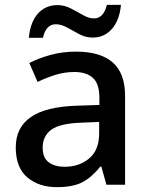

<svg xmlns="http://www.w3.org/2000/svg" viewBox="-20 -762 615 792"><path d="M293 -549Q394 -549 445 -504.5Q496 -460 496 -365V0H419L398 -75H394Q359 -31 320 -10.5Q281 10 214 10Q141 10 93 -30Q45 -70 45 -154Q45 -236 107 -279Q169 -322 297 -326L390 -329V-358Q390 -417 363 -441Q336 -465 287 -465Q246 -465 208 -453Q170 -441 135 -424L101 -502Q139 -522 188.5 -535.5Q238 -549 293 -549ZM317 -256Q226 -253 191 -226.5Q156 -200 156 -153Q156 -111 181 -92.5Q206 -74 246 -74Q307 -74 348 -108.5Q389 -143 389 -212V-259ZM99 -606Q105 -671 136.5 -706Q168 -741 217 -741Q245 -741 271.5 -727.5Q298 -714 322 -700Q346 -686 368 -686Q407 -686 421 -742H479Q473 -678 441.5 -642.5Q410 -607 362 -607Q334 -607 308 -620.5Q282 -634 257.5 -648Q233 -662 210 -662Q170 -662 157 -606Z"/></svg>

Font: Noto Sans Thaana Medium
Style: Regular
Weight: 500
Designer: David Williams
Foundry: Google Inc.
Version: Version 3.001; ttfautohint (v1.8.4.7-5d5b)